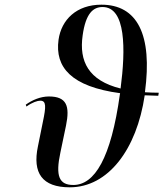

<svg xmlns="http://www.w3.org/2000/svg" viewBox="-20 -790 698 820"><path d="M278 10C442 10 564 -152 598 -383C616 -382 636 -382 656 -381L658 -394C637 -394 618 -395 599 -396C632 -643 566 -770 413 -770C307 -770 242 -706 230 -620C214 -503 284 -420 493 -392C493 -390 492 -389 492 -387C454 -114 384 0 293 0C233 0 216 -37 238 -139L262 -254C279 -337 265 -378 189 -378C153 -378 118 -363 90 -343L93 -335C118 -353 140 -360 152 -360C178 -360 177 -335 163 -269L142 -165C118 -51 160 10 278 10ZM333 -639C346 -733 378 -760 418 -760C518 -760 517 -580 495 -412C358 -446 317 -528 333 -639Z"/></svg>

Font: Noto Serif Display Condensed Medium
Style: Italic
Weight: 500
Width: 3
Italic angle: -12°
Designer: Monotype Design Team
Foundry: Monotype Imaging Inc.
Version: Version 2.009